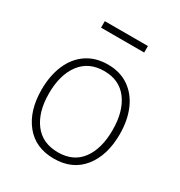

<svg xmlns="http://www.w3.org/2000/svg" viewBox="-172 -842 911 972"><g transform="rotate(30 283.0 -356.0)"><path d="M55 -262Q55 -344 82 -407Q109 -470 160.5 -505Q212 -540 284 -540Q355 -540 406 -505Q457 -470 484 -407.5Q511 -345 511 -264Q511 -140 451 -65Q391 10 283 10Q175 10 115 -64.5Q55 -139 55 -262ZM284 -502Q194 -502 145.5 -437.5Q97 -373 97 -264Q97 -156 145.5 -92Q194 -28 285 -28Q375 -28 422 -91.5Q469 -155 469 -264Q469 -373 421 -437.5Q373 -502 284 -502ZM411 -684H159V-722H411Z"/></g></svg>

Font: Morrison Thin
Style: Regular
Weight: 100
Designer: Pablo Impallari, Rodrigo Fuenzalida (Modified by Dan O. Williams)
Version: Version 0.03;June 6, 2019;FontCreator 11.5.0.2425 64-bit; tt